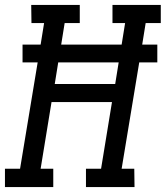

<svg xmlns="http://www.w3.org/2000/svg" viewBox="-30 -755 669 775"><path d="M-10 0V-74H51L122 -503H61V-575H134L148 -662H97L96 -735H292V-662H231L217 -575H461L475 -662H424V-735H619V-662H558L544 -575H605V-503H532L461 -74H512L513 0H317V-74H378L422 -343H178L134 -74H185V0ZM435 -416 449 -503H205L191 -416Z"/></svg>

Font: Iosevka Plex Etoile
Style: Italic
Weight: 400
Italic angle: -9°
Designer: Belleve Invis
Foundry: Belleve Invis
Version: Version 25.1.1; ttfautohint (v1.8.4)